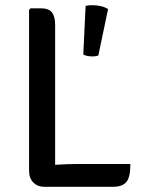

<svg xmlns="http://www.w3.org/2000/svg" viewBox="-20 -719 550 740"><path d="M192.5 1H150.5Q125 1 108.5 -15.5Q92 -32 92 -62.5V-681L98 -687H137Q168 -687 180.2 -671.2Q192.5 -655.5 192.5 -622.5ZM482.5 -87Q482.5 -35.5 466.8 -17.2Q451 1 415 1H150.5L99 -73.5Q143 -80.5 192.2 -83.8Q241.5 -87 281 -87ZM310 -696.5Q322 -699 336.5 -699Q353 -699 369 -695.2Q385 -691.5 396.5 -684L359 -505Q350 -501.5 336 -501.5Q326.5 -501.5 316.5 -503.5Q306.5 -505.5 301 -509Z"/></svg>

Font: Signika Negative
Style: Regular
Weight: 400
Designer: Anna Giedry
Foundry: Anna Giedry
Version: Version 2.001